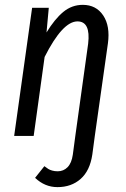

<svg xmlns="http://www.w3.org/2000/svg" viewBox="-20 -558 516 788"><path d="M319.8 -538.1Q374.5 -538.1 403.6 -494.6Q432.6 -451.2 422.9 -379.9L369.1 0L358.9 76.2Q349.1 142.6 311 176.3Q272.9 210 215.8 210Q164.1 210 124 171.9L162.1 124Q171.9 131.3 178 135.3Q184.1 139.2 194.3 142.1Q204.6 145 216.8 145Q240.7 145 257.3 128.2Q273.9 111.3 278.8 77.1L289.1 0L341.8 -378.9Q352.5 -470.2 297.9 -470.2Q236.8 -470.2 163.1 -324.2L118.2 0H38.1L111.8 -525.9H180.2L170.9 -424.8Q204.6 -480 239.7 -509Q274.9 -538.1 319.8 -538.1Z"/></svg>

Font: Fira Sans Compressed Book
Style: Italic
Weight: 350
Width: 3
Italic angle: -8°
Designer: Carrois Corporate & Edenspiekermann AG
Foundry: Carrois Corporate GbR & Edenspiekermann AG
Version: Version 4.203;PS 004.203;hotconv 1.0.88;makeotf.lib2.5.64775